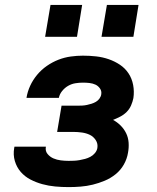

<svg xmlns="http://www.w3.org/2000/svg" viewBox="-20 -755 640 783"><path d="M260 8Q232 8 205 5.5Q178 3 152.5 -4Q127 -11 104 -23Q81 -35 64.5 -54Q48 -73 40.5 -98.5Q33 -124 38 -152Q38 -153 38.5 -154.5Q39 -156 39 -157H167Q167 -157 167 -156.5Q167 -156 167 -156Q164 -139 174 -127Q184 -115 198 -109Q212 -103 228 -101Q244 -99 260 -99Q271 -99 282 -99.5Q293 -100 304.5 -102Q316 -104 327 -107Q338 -110 348.5 -115.5Q359 -121 367 -130.5Q375 -140 377 -151Q380 -169 370.5 -183.5Q361 -198 346.5 -205Q332 -212 314.5 -214.5Q297 -217 280 -217H213L231 -324H297Q307 -324 316 -324.5Q325 -325 334.5 -327Q344 -329 353.5 -332Q363 -335 371.5 -340Q380 -345 386 -353.5Q392 -362 393 -371Q395 -384 387.5 -394.5Q380 -405 369 -410Q358 -415 345 -416.5Q332 -418 318 -418Q303 -418 287.5 -415.5Q272 -413 258 -405Q244 -397 233.5 -384Q223 -371 220 -356H88Q92 -381 103 -405Q114 -429 131.5 -450Q149 -471 171.5 -486.5Q194 -502 218.5 -511.5Q243 -521 268.5 -524.5Q294 -528 318 -528Q346 -528 372.5 -525Q399 -522 423.5 -513.5Q448 -505 469 -491Q490 -477 504 -456Q518 -435 523 -408.5Q528 -382 524 -355Q521 -340 514.5 -325Q508 -310 496.5 -298.5Q485 -287 470.5 -279.5Q456 -272 441 -266Q458 -257 472 -243Q486 -229 494.5 -211.5Q503 -194 504.5 -173.5Q506 -153 502 -132Q498 -107 485 -84Q472 -61 451.5 -44.5Q431 -28 407 -18Q383 -8 358.5 -2Q334 4 309 6Q284 8 260 8ZM394 -605 416 -735H545L524 -605ZM164 -605 186 -735H315L294 -605Z"/></svg>

Font: Iosevka SS04 XBd Ex Obl
Style: Regular
Weight: 800
Width: 7
Italic angle: -9°
Monospace: yes
Designer: Belleve Invis
Foundry: Belleve Invis
Version: Version 19.0.0; ttfautohint (v1.8.4)